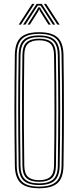

<svg xmlns="http://www.w3.org/2000/svg" viewBox="-20 -973 407 998"><path d="M183.5 5.5Q116.8 5.5 87.5 -21.9Q58.2 -49.2 57.2 -112Q56.2 -195.8 55.6 -266.5Q55 -337.2 55 -403.1Q55 -469 55.6 -537.9Q56.2 -606.8 57.2 -687.2Q58.2 -750.5 87.5 -778Q116.8 -805.5 183.5 -805.5Q249.8 -805.5 279.4 -778.2Q309 -751 310 -687.2Q311.2 -610.2 311.8 -541.8Q312.2 -473.2 312.2 -406.2Q312.2 -339.2 311.8 -267.4Q311.2 -195.5 310 -112Q309 -48.2 279.1 -21.4Q249.2 5.5 183.5 5.5ZM183.5 -3Q244 -3 271.6 -27.9Q299.2 -52.8 300 -112Q301.2 -193.2 301.9 -263.6Q302.5 -334 302.5 -400.5Q302.5 -467 302 -536.9Q301.5 -606.8 300 -687Q299.2 -746.5 271.9 -771.8Q244.5 -797 183.5 -797Q122 -797 95 -771.5Q68 -746 67 -687Q66 -611.5 65.4 -544.8Q64.8 -478 64.8 -411.9Q64.8 -345.8 65.2 -272.8Q65.8 -199.8 67 -112Q67.8 -53 95.5 -28Q123.2 -3 183.5 -3ZM183.5 -11.2Q127.5 -11.2 102.6 -34.8Q77.8 -58.2 76.8 -112Q75.8 -195.8 75.1 -266.5Q74.5 -337.2 74.5 -403.1Q74.5 -469 75.1 -537.9Q75.8 -606.8 76.8 -687Q77.8 -741.5 102.5 -765.1Q127.2 -788.8 183.5 -788.8Q239 -788.8 264.2 -765.4Q289.5 -742 290.2 -687Q291.5 -610.8 292.1 -542.4Q292.8 -474 292.8 -406.8Q292.8 -339.5 292.2 -267.5Q291.8 -195.5 290.2 -112.2Q289.5 -57.2 264 -34.2Q238.5 -11.2 183.5 -11.2ZM183.5 -19.8Q232.5 -19.8 256.2 -40.5Q280 -61.2 280.5 -112.2Q281.8 -193 282.2 -263.5Q282.8 -334 282.9 -400.9Q283 -467.8 282.4 -537.5Q281.8 -607.2 280.5 -687Q279.8 -737.8 256.8 -759Q233.8 -780.2 183.5 -780.2Q132.5 -780.2 110 -758.6Q87.5 -737 86.5 -687Q85.5 -610.2 84.9 -541.8Q84.2 -473.2 84.2 -406.4Q84.2 -339.5 84.9 -267.6Q85.5 -195.8 86.5 -112.2Q87.2 -62.2 110.2 -41Q133.2 -19.8 183.5 -19.8ZM183.5 -28Q139.8 -28 118.4 -46.8Q97 -65.5 96.5 -112.5Q95 -219.2 94.5 -313.6Q94 -408 94.5 -499Q95 -590 96.5 -686.8Q97 -734 118.4 -753Q139.8 -772 183.5 -772Q228 -772 249 -752.9Q270 -733.8 270.8 -686.8Q271.8 -619.5 272.4 -552Q273 -484.5 273.1 -414.8Q273.2 -345 272.6 -270Q272 -195 270.8 -112.2Q270 -64.5 248.1 -46.2Q226.2 -28 183.5 -28ZM183.5 -36.5Q222 -36.5 241.2 -53.4Q260.5 -70.2 261 -113.5Q262 -188.2 262.6 -257.2Q263.2 -326.2 263.2 -394.5Q263.2 -462.8 262.8 -534.4Q262.2 -606 261 -685.8Q260.5 -729.8 241.1 -746.6Q221.8 -763.5 183.5 -763.5Q145.2 -763.5 126 -746.5Q106.8 -729.5 106.2 -686Q105 -597.8 104.4 -507.9Q103.8 -418 104.1 -320.9Q104.5 -223.8 106.2 -113.2Q106.8 -70.8 125.8 -53.6Q144.8 -36.5 183.5 -36.5ZM77.2 -845 147.2 -952.8H159L88.8 -845ZM100.2 -845 170.2 -952.8H197L266.8 -845H255L201.8 -927.5L190.5 -944H176.8L165.2 -927.2L112.2 -845ZM123.5 -845 171.8 -921 179.2 -935H188L195.5 -921L243.8 -845H232L187.5 -915.5L184.8 -924.2H182.5L179.8 -915.5L135.2 -845ZM278.2 -845 208.2 -952.8H219.8L290 -845Z"/></svg>

Font: Big Shoulders Inline Text Thin ExtraLight
Style: Regular
Weight: 250
Version: Version 2.002